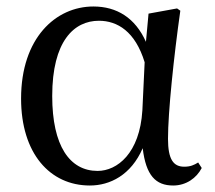

<svg xmlns="http://www.w3.org/2000/svg" viewBox="-20 -557 662 592"><path d="M257 15C319 15 384 -17 420 -100C430 -16 460 15 514 15C554 15 586 -8 602 -39L591 -56C578 -48 567 -43 548 -43C515 -43 498 -65 498 -129C498 -211 516 -383 536 -524L526 -531L438 -515L430 -428C397 -502 340 -537 268 -537C152 -537 45 -440 45 -253C45 -84 134 15 257 15ZM426 -365 419 -217C411 -84 341 -30 281 -30C195 -30 141 -107 141 -261C141 -430 208 -493 285 -493C342 -493 397 -460 426 -365Z"/></svg>

Font: Noto Serif KR Medium
Style: Regular
Weight: 500
Designer: Ryoko NISHIZUKA 西塚涼子 (kana & ideographs); Frank Grießhammer (Latin, Greek & Cyrillic); Wenlong ZHANG 张文龙 (bopomofo); San
Foundry: Adobe
Version: Version 2.001;hotconv 1.1.0;makeotfexe 2.6.0